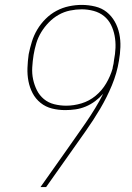

<svg xmlns="http://www.w3.org/2000/svg" viewBox="-20 -763 540 783"><path d="M168 0H145L251 -150Q271 -179 291 -207Q311 -235 330.5 -263.5Q350 -292 368 -321.5Q386 -351 401 -381Q386 -364 368 -350.5Q350 -337 329.5 -328.5Q309 -320 288 -317Q267 -314 246 -314Q218 -314 192 -320.5Q166 -327 145.5 -343.5Q125 -360 113 -383Q101 -406 96 -432Q91 -458 92 -486Q93 -514 97 -542Q102 -567 110 -593Q118 -619 132 -642.5Q146 -666 166 -686Q186 -706 210.5 -719Q235 -732 261.5 -737.5Q288 -743 313 -743Q341 -743 368 -736.5Q395 -730 415 -714Q435 -698 448 -675Q461 -652 466.5 -625.5Q472 -599 471 -571Q470 -543 465 -515Q457 -465 436.5 -415.5Q416 -366 388.5 -319.5Q361 -273 329.5 -228.5Q298 -184 267 -140ZM250 -332Q281 -332 312.5 -341.5Q344 -351 370 -372.5Q396 -394 413 -423Q430 -452 439 -483L440 -490L443 -503L445 -518Q450 -543 451 -568Q452 -593 447.5 -617Q443 -641 432.5 -662Q422 -683 404 -697.5Q386 -712 362 -718.5Q338 -725 313 -725Q290 -725 265.5 -720Q241 -715 219 -702.5Q197 -690 179 -671.5Q161 -653 148 -631.5Q135 -610 128 -586.5Q121 -563 117 -539Q113 -514 111.5 -488.5Q110 -463 115 -439.5Q120 -416 130.5 -395Q141 -374 159 -359Q177 -344 201 -338Q225 -332 250 -332Z"/></svg>

Font: Iosevka Thin
Style: Italic
Weight: 100
Italic angle: -9°
Monospace: yes
Designer: Belleve Invis
Foundry: Belleve Invis
Version: Version 32.5.0; ttfautohint (v1.8.4)